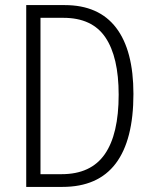

<svg xmlns="http://www.w3.org/2000/svg" viewBox="-20 -734 599 754"><path d="M504 -365Q504 -184 434.5 -92Q365 0 225 0H83V-714H234Q368 -714 436 -625Q504 -536 504 -365ZM446 -362Q446 -510 394 -587Q342 -664 229 -664H139V-50H222Q337 -50 391.5 -128.5Q446 -207 446 -362Z"/></svg>

Font: Noto Sans Myanmar UI Condensed Light
Style: Regular
Weight: 300
Width: 3
Designer: Monotype Design Team
Foundry: Monotype Imaging Inc.
Version: Version 2.103; ttfautohint (v1.8.4.7-5d5b)